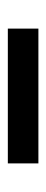

<svg xmlns="http://www.w3.org/2000/svg" viewBox="166 -915 118 490"><g transform="rotate(90 225.0 -670.0)"><path d="M53 -631V-709H397V-631Z"/></g></svg>

Font: Iosevka Book
Style: Bold
Weight: 700
Designer: Belleve Invis
Foundry: Belleve Invis
Version: Version 28.0.7; ttfautohint (v1.8.3)